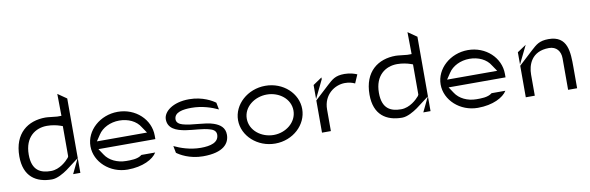

<svg xmlns="http://www.w3.org/2000/svg" viewBox="-46 -1020 4253 1385"><g transform="rotate(-10 2080.5 -327.0)"><path d="M48 -243C48 -95 136 -39 252 -39C290 -39 336 -66 366 -87L460 -158L408 -50H461V-595L396 -640L398 -479H368H367C337 -481 302 -487 282 -487C154 -487 48 -413 48 -243ZM117 -244C117 -373 198 -426 282 -426C320 -426 355 -418 378 -410L395 -404V-183L390 -173L388 -171C371 -151 320 -100 255 -100C181 -100 117 -126 117 -244Z M566 -226C566 -111 672 -14 802 -14C913 -14 991 -56 1018 -101H917C886 -75 832 -77 802 -77C737 -77 678 -106 649 -151L619 -196H1036V-222C1036 -340 933 -437 802 -437C672 -437 566 -341 566 -226ZM618 -253 648 -298C677 -343 736 -373 802 -373C867 -373 926 -346 955 -297L985 -253Z M1135 -323C1135 -257 1192 -232 1264 -221C1319 -212 1387 -212 1435 -197C1454 -192 1481 -181 1481 -151C1481 -93 1420 -77 1349 -77C1270 -77 1201 -102 1155 -124L1165 -73C1186 -57 1255 -14 1355 -14C1505 -14 1550 -75 1550 -138C1550 -189 1517 -215 1471 -231C1409 -253 1313 -247 1247 -267C1227 -273 1204 -285 1204 -310C1204 -363 1269 -373 1331 -373C1410 -373 1478 -349 1525 -327L1515 -378C1494 -394 1425 -437 1325 -437C1205 -437 1135 -379 1135 -323Z M1647 -226C1647 -111 1753 -14 1883 -14C2014 -14 2117 -111 2117 -226C2117 -341 2014 -437 1883 -437C1753 -437 1647 -341 1647 -226ZM1711 -226C1711 -313 1794 -373 1883 -373C1972 -373 2053 -313 2053 -226C2053 -140 1972 -77 1883 -77C1793 -77 1711 -139 1711 -226Z M2228 -33H2293V-191C2293 -301 2379 -357 2452 -357C2483 -357 2506 -350 2525 -341L2552 -403C2534 -411 2501 -422 2460 -422C2391 -422 2368 -397 2331 -364L2228 -269ZM2228 -279 2293 -413V-426L2228 -382Z M2613 -243C2613 -95 2701 -39 2817 -39C2855 -39 2901 -66 2931 -87L3025 -158L2973 -50H3026V-595L2961 -640L2963 -479H2933H2932C2902 -481 2867 -487 2847 -487C2719 -487 2613 -413 2613 -243ZM2682 -244C2682 -373 2763 -426 2847 -426C2885 -426 2920 -418 2943 -410L2960 -404V-183L2955 -173L2953 -171C2936 -151 2885 -100 2820 -100C2746 -100 2682 -126 2682 -244Z M3131 -226C3131 -111 3237 -14 3367 -14C3478 -14 3556 -56 3583 -101H3482C3451 -75 3397 -77 3367 -77C3302 -77 3243 -106 3214 -151L3184 -196H3601V-222C3601 -340 3498 -437 3367 -437C3237 -437 3131 -341 3131 -226ZM3183 -253 3213 -298C3242 -343 3301 -373 3367 -373C3432 -373 3491 -346 3520 -297L3550 -253Z M3720 -29H3786V-183C3786 -252 3816 -350 3946 -350C4001 -350 4030 -311 4030 -260V-29H4096V-183C4096 -293 4095 -414 3954 -414C3885 -414 3861 -389 3824 -356L3720 -260ZM3720 -269 3785 -402 3720 -359Z"/></g></svg>

Font: Charger Static
Style: Regular
Weight: 1000
Designer: Jasper
Foundry: KineticPlasma Fonts/Cannot Into Space Fonts
Version: Version 1.1